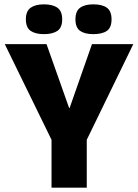

<svg xmlns="http://www.w3.org/2000/svg" viewBox="-20 -863 635 883"><path d="M217 0V-220L2 -660H194L298 -366H300L403 -660H593L379 -220V0ZM409 -706Q370 -706 348.5 -721Q327 -736 327 -774Q327 -812 348.5 -827.5Q370 -843 409 -843Q450 -843 471.5 -827.5Q493 -812 493 -774Q493 -736 471.5 -721Q450 -706 409 -706ZM182 -706Q143 -706 121 -721Q99 -736 99 -774Q99 -812 121 -827.5Q143 -843 182 -843Q222 -843 244 -827.5Q266 -812 266 -774Q266 -736 244 -721Q222 -706 182 -706Z"/></svg>

Font: Bricolage Grotesque 48pt ExtraBold
Style: Regular
Weight: 800
Designer: Mathieu Triay
Foundry: Atelier Triay
Version: Version 1.000; ttfautohint (v1.8.4.7-5d5b);gftools[0.9.32]